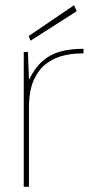

<svg xmlns="http://www.w3.org/2000/svg" viewBox="-20 -716 367 736"><path d="M71 0V-517H87L91 -410Q113 -455 142 -481Q171 -507 210 -518Q249 -529 300 -529V-511H286Q259 -511 225.5 -503.5Q192 -496 161 -474.5Q130 -453 110.5 -411.5Q91 -370 91 -302V0ZM97 -560 90 -578 264 -696 274 -673Z"/></svg>

Font: DM Sans 11pt Thin
Style: Regular
Weight: 250
Version: Version 4.004;gftools[0.9.30]